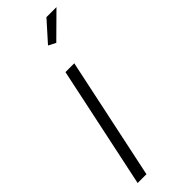

<svg xmlns="http://www.w3.org/2000/svg" viewBox="-245 -751 771 771"><g transform="rotate(-45 140.5 -365.0)"><path d="M122 -520H172L62 0H12ZM179 -629 148 -645 224 -730H281Z"/></g></svg>

Font: Raleway Light
Style: Italic
Weight: 300
Italic angle: -12°
Designer: Matt McInerney, Pablo Impallari, Rodrigo Fuenzalida
Foundry: Matt McInerney, Pablo Impallari, Rodrigo Fuenzalida
Version: Version 4.026